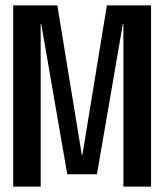

<svg xmlns="http://www.w3.org/2000/svg" viewBox="-20 -695 619 715"><path d="M29 -675H193.5L284.5 -119H287L378 -675H542.5V0H439.5V-606H437.5L341 -46H230.5L133.5 -606H131.5V0H29Z"/></svg>

Font: Anybody Narrow Medium
Style: Regular
Weight: 500
Width: 3
Designer: Tyler Finck
Foundry: Etcetera Type Company
Version: Version 1.000; ttfautohint (v1.8)